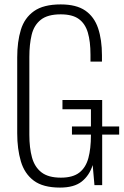

<svg xmlns="http://www.w3.org/2000/svg" viewBox="-20 -839 560 870"><path d="M306 -229V-266H520V-229ZM252 11Q175 11 133 -20.5Q91 -52 74.5 -108Q58 -164 58 -235V-579Q58 -650 74.5 -704Q91 -758 134 -788.5Q177 -819 255 -819Q326 -819 366.5 -791Q407 -763 424.5 -711Q442 -659 442 -588V-560H390V-591Q390 -651 378 -691.5Q366 -732 337 -753Q308 -774 255 -774Q196 -774 165 -749.5Q134 -725 123.5 -681.5Q113 -638 113 -581V-228Q113 -169 125 -125.5Q137 -82 168 -58Q199 -34 256 -34Q310 -34 339.5 -57Q369 -80 380.5 -123Q392 -166 392 -225V-344H263V-386H443V0H408L400 -91Q385 -44 350.5 -16.5Q316 11 252 11Z"/></svg>

Font: Oswald ExtraLight
Style: Regular
Weight: 250
Designer: Vernon Adams
Foundry: Vernon Adams
Version: Version 4.103;gftools[0.9.33.dev8+g029e19f]